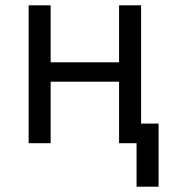

<svg xmlns="http://www.w3.org/2000/svg" viewBox="-20 -540 640 724"><path d="M578 164H495V0H429V-232H171V0H88V-520H171V-305H429V-520H512V-74H578Z"/></svg>

Font: Bmono
Style: Regular
Weight: 400
Monospace: yes
Designer: Belleve Invis
Foundry: Belleve Invis
Version: Version 11.2.2; ttfautohint (v1.8.2)